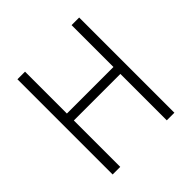

<svg xmlns="http://www.w3.org/2000/svg" viewBox="-186 -866 1018 1018"><g transform="rotate(-45 322.5 -357.0)"><path d="M554 0V-714H497V-400H148V-714H91V0H148V-348H497V0Z"/></g></svg>

Font: Noto Sans Malayalam SemiCondensed Light
Style: Regular
Weight: 300
Width: 4
Designer: Jelle Bosma - Monotype Design Team
Foundry: Monotype Imaging Inc.
Version: Version 2.104